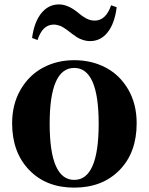

<svg xmlns="http://www.w3.org/2000/svg" viewBox="-20 -837 677 874"><path d="M126 -664.1Q135.3 -735.8 167.7 -776.4Q200.2 -816.9 248 -816.9Q287.1 -816.9 329.1 -784.2Q329.6 -783.7 336.2 -778.6Q342.8 -773.4 343.8 -772.5Q344.7 -771.5 350.8 -767.1Q356.9 -762.7 358.9 -761.5Q360.8 -760.3 366.5 -756.6Q372.1 -752.9 375 -752Q377.9 -751 383.1 -748.5Q388.2 -746.1 392.3 -745.4Q396.5 -744.6 401.4 -743.9Q406.2 -743.2 411.1 -743.2Q461.9 -743.2 485.8 -813L511.2 -804.2Q502 -730.5 470.2 -690.2Q438.5 -649.9 390.1 -649.9Q373 -649.9 356.7 -655.5Q340.3 -661.1 331.8 -666.5Q323.2 -671.9 308.1 -683.1Q307.1 -684.1 296.1 -692.4Q285.2 -700.7 282.5 -702.6Q279.8 -704.6 270.3 -710.7Q260.7 -716.8 255.4 -718.8Q250 -720.7 241.5 -722.9Q232.9 -725.1 225.1 -725.1Q173.3 -725.1 150.9 -654.8ZM35.2 -275.9Q35.2 -361.8 73.2 -428Q111.3 -494.1 175 -528.6Q238.8 -563 317.9 -563Q397.5 -563 461.7 -529.1Q525.9 -495.1 564 -429.2Q602.1 -363.3 602.1 -275.9Q602.1 -142.1 523.9 -62.5Q445.8 17.1 317.9 17.1Q189.9 17.1 112.5 -63.5Q35.2 -144 35.2 -275.9ZM317.9 -18.1Q429.2 -18.1 429.2 -273.9Q429.2 -527.8 317.9 -527.8Q206.1 -527.8 206.1 -273.9Q206.1 -18.1 317.9 -18.1Z"/></svg>

Font: Noto Serif JP Black
Style: Regular
Weight: 900
Designer: Ryoko NISHIZUKA  (kana & ideographs); Frank Grießhammer (Latin, Greek & Cyrillic); Wenlong ZHANG  (bopomofo); Sandoll Co
Foundry: Adobe Systems Incorporated
Version: Version 1.001;PS 1.001;hotconv 16.6.54;makeotf.lib2.5.65590